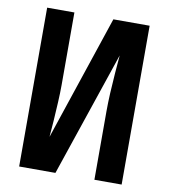

<svg xmlns="http://www.w3.org/2000/svg" viewBox="-82 -800 764 869"><g transform="rotate(10 300.0 -365.0)"><path d="M64.5 0V-730H189.7V-396.4Q189.7 -362.1 187.4 -317.8Q185 -273.5 182.2 -230.6Q179.3 -187.8 176.5 -156L368.8 -730H535.5V0H410.3V-316.6Q410.3 -351.9 412.6 -398.7Q415 -445.6 418.7 -492.7Q422.5 -539.8 425.4 -574L231.2 0Z"/></g></svg>

Font: JetBrains Mono
Style: Regular
Weight: 400
Monospace: yes
Designer: Philipp Nurullin, Konstantin Bulenkov
Foundry: JetBrains
Version: Version 2.305